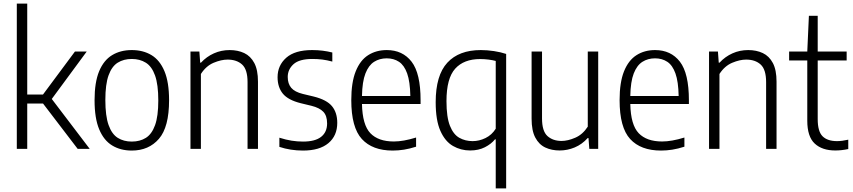

<svg xmlns="http://www.w3.org/2000/svg" viewBox="-20 -828 4744 1068"><path d="M73.5 0V-808H131.5V-302H219L397 -541.5H462.5L268 -277.5L479 0H412L219.5 -252H131.5V0Z M713 9.5Q650.5 9.5 604 -18.8Q557.5 -47 531.8 -108.5Q506 -170 506 -270.5Q506 -370.5 531.5 -431.8Q557 -493 603.5 -521.2Q650 -549.5 713 -549.5Q776 -549.5 822.5 -521.5Q869 -493.5 894.8 -432Q920.5 -370.5 920.5 -270.5Q920.5 -121 864 -55.8Q807.5 9.5 713 9.5ZM713 -40.5Q758.5 -40.5 791.5 -61.2Q824.5 -82 842.5 -131.8Q860.5 -181.5 860.5 -269Q860.5 -357.5 842.5 -408Q824.5 -458.5 791.2 -479.2Q758 -500 713 -500Q668 -500 635 -479.5Q602 -459 584 -409.2Q566 -359.5 566 -272Q566 -183 584 -132.5Q602 -82 635 -61.2Q668 -40.5 713 -40.5Z M1039.5 0V-541.5H1089L1093.5 -479.5H1098Q1129 -513 1169.8 -531.2Q1210.5 -549.5 1257.5 -549.5Q1303 -549.5 1338.5 -532.8Q1374 -516 1394.5 -477.5Q1415 -439 1415 -373.5V0H1357V-371Q1357 -441.5 1326.8 -469Q1296.5 -496.5 1246 -496.5Q1210.5 -496.5 1168.2 -478.8Q1126 -461 1097.5 -416.5V0Z M1665.5 9.5Q1595.5 9.5 1534 -11V-62Q1570.5 -50.5 1602 -45.5Q1633.5 -40.5 1665.5 -40.5Q1733 -40.5 1766.2 -66.8Q1799.5 -93 1799.5 -141.5Q1799.5 -184.5 1778.2 -206.5Q1757 -228.5 1712.5 -239.5L1652.5 -254Q1582.5 -271.5 1553.2 -307.2Q1524 -343 1524 -398.5Q1524 -464 1572.2 -506.8Q1620.5 -549.5 1716.5 -549.5Q1747.5 -549.5 1775 -546Q1802.5 -542.5 1828.5 -536V-485.5Q1798.5 -493.5 1772.8 -496.8Q1747 -500 1717.5 -500Q1644.5 -500 1612.5 -470.8Q1580.5 -441.5 1580.5 -400Q1580.5 -362.5 1600 -339.5Q1619.5 -316.5 1664.5 -305.5L1725 -291Q1797.5 -273 1826.8 -237.2Q1856 -201.5 1856 -144.5Q1856 -73 1806.8 -31.8Q1757.5 9.5 1665.5 9.5Z M2164.5 9.5Q2051.5 9.5 1992.8 -54.8Q1934 -119 1934 -271Q1934 -370 1958.8 -431.5Q1983.5 -493 2028 -521.2Q2072.5 -549.5 2131.5 -549.5Q2219.5 -549.5 2269.5 -484.8Q2319.5 -420 2319.5 -270V-249.5H1993.5Q1996 -133 2040.2 -87Q2084.5 -41 2170.5 -41Q2223.5 -41 2294.5 -63V-12Q2258.5 -0.5 2227 4.5Q2195.5 9.5 2164.5 9.5ZM2131 -503.5Q2091.5 -503.5 2061 -484.2Q2030.5 -465 2012.8 -419.5Q1995 -374 1993.5 -294H2262.5Q2261 -374 2244.8 -419.5Q2228.5 -465 2199.5 -484.2Q2170.5 -503.5 2131 -503.5Z M2737.5 220V-53H2733.5Q2712.5 -27 2677.2 -9Q2642 9 2595 9Q2543.5 9 2499.8 -16Q2456 -41 2429.8 -99.8Q2403.5 -158.5 2403.5 -259.5Q2403.5 -409 2468.2 -479.2Q2533 -549.5 2654.5 -549.5Q2690 -549.5 2728 -543.8Q2766 -538 2795.5 -528V220ZM2609 -43Q2645.5 -43 2680.8 -60.2Q2716 -77.5 2737.5 -112V-489Q2721 -493.5 2697.8 -496.5Q2674.5 -499.5 2651 -499.5Q2560 -499.5 2511.8 -445.8Q2463.5 -392 2463.5 -265.5Q2463.5 -176.5 2482.8 -128.2Q2502 -80 2535 -61.5Q2568 -43 2609 -43Z M3093 9Q3048.5 9 3013.2 -7.5Q2978 -24 2957.5 -62.8Q2937 -101.5 2937 -168V-541.5H2995V-169.5Q2995 -98.5 3025.2 -71.2Q3055.5 -44 3103.5 -44Q3138.5 -44 3180 -62Q3221.5 -80 3249.5 -123.5V-541.5H3307.5V0H3258L3253.5 -60H3249Q3217.5 -25 3177 -8Q3136.5 9 3093 9Z M3657 9.5Q3544 9.5 3485.2 -54.8Q3426.5 -119 3426.5 -271Q3426.5 -370 3451.2 -431.5Q3476 -493 3520.5 -521.2Q3565 -549.5 3624 -549.5Q3712 -549.5 3762 -484.8Q3812 -420 3812 -270V-249.5H3486Q3488.5 -133 3532.8 -87Q3577 -41 3663 -41Q3716 -41 3787 -63V-12Q3751 -0.5 3719.5 4.5Q3688 9.5 3657 9.5ZM3623.5 -503.5Q3584 -503.5 3553.5 -484.2Q3523 -465 3505.2 -419.5Q3487.5 -374 3486 -294H3755Q3753.5 -374 3737.2 -419.5Q3721 -465 3692 -484.2Q3663 -503.5 3623.5 -503.5Z M3924 0V-541.5H3973.5L3978 -479.5H3982.5Q4013.5 -513 4054.2 -531.2Q4095 -549.5 4142 -549.5Q4187.5 -549.5 4223 -532.8Q4258.5 -516 4279 -477.5Q4299.5 -439 4299.5 -373.5V0H4241.5V-371Q4241.5 -441.5 4211.2 -469Q4181 -496.5 4130.5 -496.5Q4095 -496.5 4052.8 -478.8Q4010.5 -461 3982 -416.5V0Z M4626.5 9Q4553 9 4511.8 -29.5Q4470.5 -68 4470.5 -156.5V-491.5H4369.5V-541.5H4470.5L4479.5 -740H4528.5V-541.5H4689.5V-491.5H4528.5V-165.5Q4528.5 -97 4555.5 -70Q4582.5 -43 4636 -43Q4663 -43 4698.5 -51V1Q4662 9 4626.5 9Z"/></svg>

Font: Encode Sans SmCnd Lt
Style: Regular
Weight: 300
Width: 4
Designer: Multiple Designers
Foundry: Impallari Type
Version: Version 3.002; ttfautohint (v1.8.3) -l 8 -r 50 -G 200 -x 14 